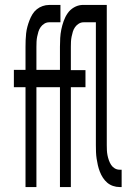

<svg xmlns="http://www.w3.org/2000/svg" viewBox="-20 -755 540 775"><path d="M83 0V-403H36V-473H83V-566Q83 -580 83.5 -593.5Q84 -607 85.5 -620.5Q87 -634 90.5 -647Q94 -660 99 -673Q104 -686 111 -697.5Q118 -709 128.5 -717.5Q139 -726 152 -730.5Q165 -735 178 -735H224V-665H178Q168 -665 159 -659.5Q150 -654 144 -645.5Q138 -637 135 -627Q132 -617 130 -607Q128 -597 127.5 -587Q127 -577 127 -566V-473H222V-566Q222 -584 223 -601.5Q224 -619 227.5 -636Q231 -653 237 -670Q243 -687 253 -701.5Q263 -716 278.5 -725Q294 -734 311 -735H411V-169Q411 -158 411.5 -148Q412 -138 414 -128Q416 -118 419.5 -108Q423 -98 428.5 -89.5Q434 -81 443 -75.5Q452 -70 463 -70H471V0H463Q449 0 436 -4.5Q423 -9 413 -17.5Q403 -26 395.5 -37.5Q388 -49 383 -62Q378 -75 375 -88Q372 -101 370 -114.5Q368 -128 367.5 -141.5Q367 -155 367 -169V-665H317Q307 -665 298 -659.5Q289 -654 283 -645.5Q277 -637 274 -627Q271 -617 269 -607Q267 -597 266.5 -587Q266 -577 266 -566V-472H325V-403H266V0H222V-403H127V0Z"/></svg>

Font: HulyMono
Style: Regular
Weight: 400
Monospace: yes
Designer: Belleve Invis
Foundry: Belleve Invis
Version: Version 33.2.5; ttfautohint (v1.8.4)